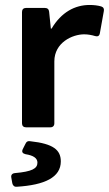

<svg xmlns="http://www.w3.org/2000/svg" viewBox="-20 -500 428 754"><path d="M332 -480.5C274.4 -480.5 220.7 -452.1 182.6 -387.7H179.7L172.9 -454.1C171.9 -463.9 166 -468.8 156.2 -468.8H82C72.3 -468.8 66.4 -462.9 66.4 -453.1V-15.6C66.4 -5.9 72.3 0 82 0H177.7C187.5 0 193.4 -5.9 193.4 -15.6V-258.8C193.4 -333 264.6 -365.2 310.5 -365.2C325.2 -365.2 340.8 -362.3 353.5 -358.4C363.3 -355.5 370.1 -358.4 372.1 -369.1L387.7 -456.1C389.6 -464.8 386.7 -471.7 377.9 -474.6C365.2 -478.5 348.6 -480.5 332 -480.5ZM80.1 64.5 69.3 85.9C64.5 96.7 68.4 102.5 80.1 105.5C111.3 110.4 127 121.1 127 138.7C127 162.1 105.5 173.8 39.1 179.7C27.3 180.7 22.5 187.5 24.4 197.3L28.3 219.7C30.3 228.5 36.1 234.4 45.9 233.4C156.2 226.6 218.8 196.3 218.8 133.8C218.8 88.9 189.5 64.5 99.6 54.7C89.8 52.7 84 55.7 80.1 64.5Z"/></svg>

Font: Ed Sans Neue SemiBold
Style: Regular
Weight: 600
Designer: Stephen Hutchings
Version: Version 1.004;PS 001.004;hotconv 1.0.88;makeotf.lib2.5.64775